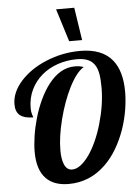

<svg xmlns="http://www.w3.org/2000/svg" viewBox="-64 -1049 793 1103"><g transform="rotate(-5 332.5 -497.0)"><path d="M301.8 -1000H406.7L435.5 -811H360.8ZM158.2 -39.6Q107.9 -89.8 107.9 -194.8Q107.9 -236.3 115.7 -287.1Q123.5 -337.9 138.2 -388.7Q153.8 -442.9 177 -492.2Q200.2 -541.5 229 -578.6Q295.9 -664.1 378.9 -664.1Q394 -664.1 406 -662.4Q418 -660.6 431.2 -655.8Q387.7 -630.4 345.2 -545.4Q306.2 -466.8 281.2 -368.2Q255.9 -269 255.9 -190.9Q255.9 -138.2 269.5 -107.9Q284.2 -75.2 314 -75.2Q338.4 -75.2 363.5 -94.2Q388.7 -113.3 413.1 -147.9Q436.5 -181.6 456.5 -226.3Q476.6 -271 491.2 -321.8Q522.9 -431.2 522.9 -528.8Q522.9 -575.7 517.6 -607.4Q512.2 -639.2 498.5 -660.2Q483.9 -682.6 459 -693.4Q434.1 -704.1 395 -704.1Q337.9 -704.1 285.6 -686.3Q233.4 -668.5 193.8 -635.3Q152.8 -600.6 129.9 -552.7Q106.9 -504.9 106.9 -446.8Q106.9 -424.8 112.3 -408.7Q113.8 -402.3 115.7 -399.4Q117.2 -396 117.2 -393.1Q67.4 -393.1 41.7 -412.8Q16.1 -432.6 16.1 -477.1Q16.1 -545.9 73.7 -610.4Q130.4 -672.9 220.7 -710.4Q315.9 -750 418.9 -750Q543.9 -750 603 -678.2Q655.8 -613.8 655.8 -494.1Q655.8 -443.8 646.5 -388.2Q637.2 -332.5 618.7 -278.8Q598.1 -220.2 568.1 -169.4Q538.1 -118.7 499 -81.1Q408.7 5.9 287.1 5.9Q203.6 5.9 158.2 -39.6Z"/></g></svg>

Font: Pattaya
Style: Regular
Weight: 400
Designer: Pablo Impallari / Thai characters Designed by Thanarat Vachiruckul and Suppakit Chalermlarp
Foundry: Pablo Impallari
Version: Version 2.001